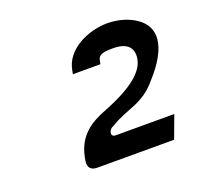

<svg xmlns="http://www.w3.org/2000/svg" viewBox="-79 -927 581 557"><g transform="rotate(-20 212.0 -648.0)"><path d="M107 -484C105 -467 113 -456 133 -456H370L396 -526H216C205 -526 203 -532 204 -538C205 -543 208 -549 216 -553H217C272 -588 317 -583 364 -639C443 -725 435 -782 394 -812C368 -832 332 -840 303 -840C245 -840 171 -808 161 -745L159 -735H244L246 -745C249 -764 265 -766 295 -766C335 -766 356 -748 350 -713C344 -677 305 -641 213 -605C164 -586 117 -560 107 -484Z"/></g></svg>

Font: Charger Pro
Style: ExBdSuExtObl
Weight: 400
Designer: Jasper
Foundry: Cannot Into Space Fonts
Version: Version 1.09